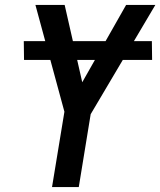

<svg xmlns="http://www.w3.org/2000/svg" viewBox="-20 -755 647 775"><path d="M190 0 240 -304 123 -735H241L312 -423L489 -735H607L346 -294L298 0ZM77 -513 76 -589H593L594 -513Z"/></svg>

Font: Iosevka Semibold Extended
Style: Italic
Weight: 600
Width: 7
Italic angle: -9°
Monospace: yes
Designer: Belleve Invis
Foundry: Belleve Invis
Version: Version 32.5.0; ttfautohint (v1.8.4)